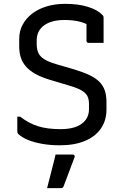

<svg xmlns="http://www.w3.org/2000/svg" viewBox="-20 -738 640 999"><path d="M319 -718Q387 -718 437 -702.5Q487 -687 511 -662Q516 -658 517.5 -654Q519 -650 519 -645Q519 -625 519 -603Q519 -581 519 -558.5Q519 -536 519 -515Q500 -515 480.5 -515Q461 -515 441 -515Q436 -515 433 -518Q430 -521 430 -526Q430 -539 430 -552.5Q430 -566 430 -580Q430 -594 430 -609Q430 -624 430 -640L458 -596Q434 -615 398 -624.5Q362 -634 315 -634Q282 -634 255.5 -627Q229 -620 210 -606.5Q191 -593 181 -573Q171 -553 171 -528V-508Q171 -482 179.5 -463Q188 -444 210 -430Q232 -416 273 -404L369 -376Q415 -362 447 -346.5Q479 -331 498 -311.5Q517 -292 525.5 -266.5Q534 -241 534 -206V-168Q534 -112 505.5 -70Q477 -28 422.5 -5Q368 18 291 18Q242 18 199.5 10.5Q157 3 125.5 -10Q94 -23 76 -40Q72 -44 71 -47.5Q70 -51 70 -57Q70 -69 70 -81Q70 -93 70 -105.5Q70 -118 70 -131H85Q130 -96 178.5 -81Q227 -66 295 -66Q367 -66 405 -94Q443 -122 443 -170V-197Q443 -222 434.5 -238.5Q426 -255 403.5 -268Q381 -281 339 -293L242 -322Q195 -336 164 -353.5Q133 -371 114.5 -392.5Q96 -414 88 -439.5Q80 -465 80 -497V-535Q80 -576 97.5 -609Q115 -642 146.5 -666.5Q178 -691 222 -704.5Q266 -718 319 -718ZM269 66Q286 66 300.5 66Q315 66 329.5 66Q344 66 358 66Q364 66 367 70Q370 74 368 80Q357 109 348.5 131.5Q340 154 331.5 177Q323 200 311 231Q310 235 306.5 238Q303 241 296 241Q282 241 264 241Q246 241 225 241Q234 208 241 178.5Q248 149 255.5 121.5Q263 94 269 66Z"/></svg>

Font: Rec Mono Linear
Style: Regular
Weight: 400
Monospace: yes
Version: Version 1.085; ttfautohint (v1.8.4.7-5d5b)